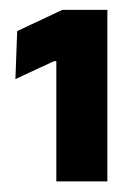

<svg xmlns="http://www.w3.org/2000/svg" viewBox="-20 -722 263 380"><path d="M91.5 -363V-601H87L10.5 -565.5L14 -660.5L103.5 -702.5H192.5V-363Z"/></svg>

Font: Anek Tamil Medium
Style: Bold
Weight: 700
Version: Version 1.003